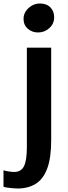

<svg xmlns="http://www.w3.org/2000/svg" viewBox="-65 -829 388 1097"><path d="M-45 238V143.5Q-37.5 147 -18.2 150.2Q1 153.5 16 153.5Q56 153.5 72.2 120.2Q88.5 87 88.5 11.5V-556.5H227.5V-29Q227.5 73 204.8 133.8Q182 194.5 139 221.2Q96 248 35.5 248Q25 248 7.8 246.5Q-9.5 245 -24.2 242.8Q-39 240.5 -45 238ZM152.5 -643.5Q118 -643.5 93.8 -664.8Q69.5 -686 69.5 -721.5Q69.5 -745.5 82.8 -765.2Q96 -785 117.2 -797Q138.5 -809 162.5 -809Q201.5 -809 223 -786.8Q244.5 -764.5 244.5 -730.5Q244.5 -693.5 217 -668.5Q189.5 -643.5 152.5 -643.5Z"/></svg>

Font: Merriweather Sans SemiBold
Style: Regular
Weight: 600
Designer: Eben Sorkin
Foundry: Eben Sorkin
Version: Version 2.001